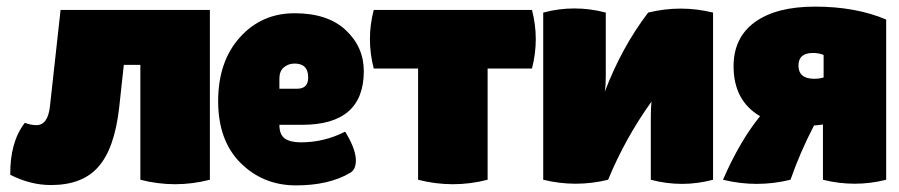

<svg xmlns="http://www.w3.org/2000/svg" viewBox="-20 -550 2716 580"><path d="M614 -7Q509 20 404 -7V-354H354L340 -225Q326 -101 277 -46Q229 9 134 9Q72 9 11 -22Q10 -121 55 -179Q73 -172 90 -172Q125 -172 131 -230L163 -520H614Z M1036 -27Q973 10 874 10Q775 10 707 -57.5Q639 -125 639 -244.5Q639 -364 704.5 -437Q770 -510 870 -510Q970 -510 1024.5 -459Q1079 -408 1079 -335Q1079 -173 893 -173H824Q824 -143 840.5 -131.5Q857 -120 889 -120Q959 -120 1022 -152Q1023 -153 1031 -138Q1055 -95 1055 -65.5Q1055 -36 1036 -27ZM911 -316Q911 -358 870 -358Q851 -358 837.5 -346.5Q824 -335 824 -313V-282H878Q911 -282 911 -316Z M1587 -520Q1610 -432 1587 -343H1453V-7Q1348 20 1243 -7V-343H1109Q1086 -432 1109 -520Z M2134 -7Q2040 18 1946 -7V-193Q1946 -224 1948 -243Q1869 -133 1817 -7Q1719 17 1621 -7V-512Q1715 -537 1810 -512V-322Q1810 -292 1807 -273Q1858 -407 1938 -512Q2036 -536 2134 -512Z M2657 -491V-7Q2562 17 2466 -7V-174Q2454 -172 2439 -171Q2396 -88 2368 -7Q2266 18 2164 -7Q2215 -124 2276 -199Q2196 -246 2196 -350Q2196 -436 2260 -483Q2325 -530 2442 -530Q2565 -530 2657 -491ZM2468 -384Q2454 -390 2436 -390Q2392 -390 2392 -352Q2392 -312 2440 -312Q2455 -312 2468 -316Z"/></svg>

Font: Lilita One Rus
Style: Regular
Weight: 400
Designer: Juan Montoreano
Foundry: Juan Montoreano
Version: Version 1.002